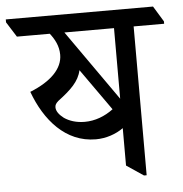

<svg xmlns="http://www.w3.org/2000/svg" viewBox="-87 -669 687 721"><g transform="rotate(-5 256.5 -308.5)"><path d="M259 -145C298 -145 335 -158 363 -178V-37L427 6H437V-555H552V-564L516 -623H-39V-612L-3 -555H121C138 -533 153 -507 153 -473C153 -421 109 -376 29 -344C69 -235 145 -145 259 -145ZM176 -555H363V-289ZM146 -236C129 -249 118 -263 118 -278C118 -287 122 -293 131 -301C180 -338 211 -367 220 -409L331 -252C299 -228 262 -214 223 -214C191 -214 165 -223 146 -236Z"/></g></svg>

Font: Noto Serif Devanagari SemiCondensed
Style: Regular
Weight: 400
Width: 4
Designer: Universal Thirst, Indian Type Foundry and the Monotype Design Team
Foundry: Monotype Imaging Inc.
Version: Version 2.004